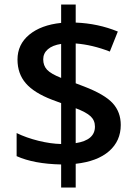

<svg xmlns="http://www.w3.org/2000/svg" viewBox="-20 -779 611 857"><path d="M519 -221.2Q519 -149.9 466.8 -104.2Q414.6 -58.6 317.9 -47.9V58.1H252.9V-44.9Q131.3 -47.4 54.2 -82V-185.1Q97.2 -164.1 152.3 -150.4Q206.5 -137.2 252.9 -136.2V-318.8L211.9 -334Q131.8 -364.7 95 -407.5Q58.1 -450.2 58.1 -513.2Q58.1 -580.6 110.4 -624Q163.1 -667.5 252.9 -676.8V-758.8H317.9V-678.2Q418 -674.3 505.9 -638.2L470.2 -548.8Q392.6 -579.1 317.9 -585V-407.2L355 -393.1Q447.8 -357.4 483.4 -317.9Q519 -278.8 519 -221.2ZM403.8 -213.9Q403.8 -241.7 384.3 -260Q364.7 -278.3 317.9 -295.9V-140.1Q403.8 -153.3 403.8 -213.9ZM172.9 -514.2Q172.9 -486.3 189.9 -467.8Q207.5 -449.2 252.9 -431.2V-583Q214.4 -577.1 193.6 -559.1Q172.9 -541 172.9 -514.2Z"/></svg>

Font: Open Sans
Style: SemiBold
Weight: 600
Foundry: Ascender Corporation
Version: Version 1.10